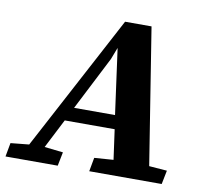

<svg xmlns="http://www.w3.org/2000/svg" viewBox="-113 -739 888 822"><g transform="rotate(10 331.5 -328.5)"><path d="M-38 0 -27 -60 53 -68 366 -657H481L575 -66L653 -60L641 0H326L337 -60L420 -66L402 -196H185L120 -69L201 -60L189 0ZM334 -489 215 -256H393L354 -541Z"/></g></svg>

Font: Source Serif 4 SmText
Style: Bold Italic
Weight: 700
Italic angle: -12°
Designer: Frank Grießhammer
Foundry: Adobe
Version: Version 4.005;hotconv 1.1.0;makeotfexe 2.6.0